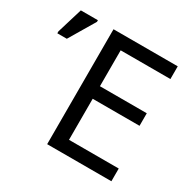

<svg xmlns="http://www.w3.org/2000/svg" viewBox="-158 -873 1035 1033"><g transform="rotate(30 360.0 -357.0)"><path d="M660 0H261V-714H660V-635H351V-412H642V-334H351V-79H660ZM10 -544V-556L58 -714H164V-704L69 -544Z"/></g></svg>

Font: Noto Sans Ambassadori
Style: Regular
Weight: 400
Designer: Monotype Design Team
Foundry: Monotype Imaging Inc.
Version: Version 2.013